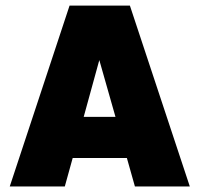

<svg xmlns="http://www.w3.org/2000/svg" viewBox="-20 -670 717 690"><path d="M662.1 0H464.8L436 -102.1H241.2L212.9 0H15.1L230 -649.9H446.8ZM336.9 -454.1 280.8 -250H395Z"/></svg>

Font: Overused Grotesk Black
Style: Regular
Weight: 900
Version: Version 0.002